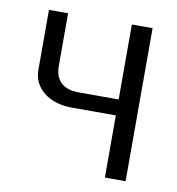

<svg xmlns="http://www.w3.org/2000/svg" viewBox="-62 -536 548 593"><g transform="rotate(10 212.5 -240.0)"><path d="M370 0H305V-195H168Q113 -195 79 -222Q45 -249 45 -293V-480H105V-316Q105 -245 181 -245H305V-480H370Z"/></g></svg>

Font: Glametrix
Style: Regular
Weight: 500
Designer: gluk
Foundry: gluk
Version: Version 0.40